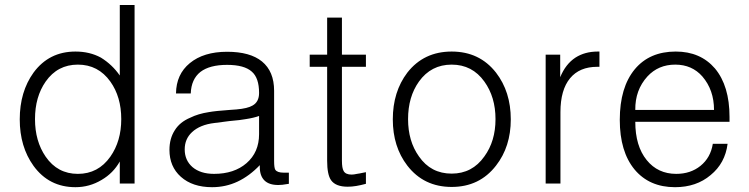

<svg xmlns="http://www.w3.org/2000/svg" viewBox="-20 -739 3018 774"><path d="M522.5 -718.8H462.9V-434.6Q432.6 -478.5 386.7 -506.8Q341.8 -531.2 284.2 -531.2Q177.7 -531.2 115.2 -446.3Q59.6 -369.1 59.6 -257.8Q59.6 -147.5 115.2 -70.3Q177.7 15.6 284.2 15.6Q340.8 15.6 389.6 -13.7Q436.5 -41 462.9 -87.9V1H522.5ZM293.9 -478.5Q376 -478.5 424.8 -410.2Q468.8 -348.6 468.8 -258.8Q468.8 -169.9 424.8 -107.4Q376 -38.1 293.9 -38.1Q211.9 -38.1 164.1 -107.4Q121.1 -169.9 121.1 -258.8Q121.1 -348.6 164.1 -410.2Q211.9 -478.5 293.9 -478.5Z M1027.3 -73.2V-65.4Q1027.3 -30.3 1045.9 -11.7Q1064.5 6.8 1101.6 6.8Q1109.4 6.8 1118.2 5.9Q1130.9 3.9 1144.5 2V-43H1123Q1097.7 -43 1089.8 -54.7Q1085 -62.5 1085 -89.8V-373Q1085 -451.2 1036.1 -491.2Q988.3 -530.3 895.5 -530.3Q800.8 -530.3 745.1 -484.4Q690.4 -439.5 689.5 -362.3H749Q751 -419.9 788.1 -449.2Q825.2 -477.5 895.5 -477.5Q964.8 -477.5 995.1 -450.2Q1024.4 -424.8 1024.4 -364.3Q1024.4 -328.1 998 -313.5Q978.5 -301.8 933.6 -297.9L906.2 -295.9Q849.6 -292 822.3 -287.1Q778.3 -280.3 747.1 -264.6Q705.1 -247.1 684.6 -213.9Q663.1 -180.7 663.1 -134.8Q663.1 -67.4 709 -26.4Q755.9 15.6 835 15.6Q889.6 15.6 937.5 -6.8Q985.4 -29.3 1027.3 -73.2ZM1024.4 -271.5V-198.2Q1024.4 -125 973.6 -81.1Q923.8 -38.1 842.8 -38.1Q788.1 -38.1 755.9 -65.4Q724.6 -92.8 724.6 -136.7Q724.6 -178.7 753.9 -206.1Q786.1 -236.3 844.7 -243.2L905.3 -251Q951.2 -254.9 970.7 -258.8Q1002.9 -263.7 1024.4 -271.5Z M1358.4 -668H1298.8V-518.6H1228.5V-469.7H1298.8V-90.8Q1298.8 -35.2 1314.5 -12.7Q1333 13.7 1381.8 13.7Q1398.4 13.7 1416 10.7Q1433.6 7.8 1455.1 2V-44.9L1445.3 -43Q1427.7 -39.1 1418.9 -38.1Q1406.2 -35.2 1397.5 -35.2Q1373 -35.2 1365.2 -49.8Q1358.4 -61.5 1358.4 -90.8V-469.7H1455.1V-518.6H1358.4Z M1800.8 -531.2Q1688.5 -531.2 1622.1 -446.3Q1563.5 -369.1 1563.5 -257.8Q1563.5 -147.5 1622.1 -71.3Q1688.5 14.6 1800.8 14.6Q1913.1 14.6 1979.5 -71.3Q2039.1 -147.5 2039.1 -257.8Q2039.1 -369.1 1979.5 -446.3Q1913.1 -531.2 1800.8 -531.2ZM1800.8 -478.5Q1883.8 -478.5 1932.6 -410.2Q1977.5 -347.7 1977.5 -258.8Q1977.5 -169.9 1932.6 -108.4Q1883.8 -39.1 1800.8 -39.1Q1716.8 -39.1 1668.9 -108.4Q1625 -169.9 1625 -258.8Q1625 -348.6 1668.9 -410.2Q1717.8 -478.5 1800.8 -478.5Z M2179.7 1H2239.3V-287.1Q2239.3 -377 2278.3 -423.8Q2316.4 -469.7 2387.7 -469.7H2396.5V-531.2H2389.6Q2337.9 -531.2 2299.8 -506.8Q2259.8 -480.5 2238.3 -427.7V-518.6H2179.7Z M2541 -295.9Q2540 -376 2589.8 -430.7Q2633.8 -478.5 2702.1 -478.5Q2769.5 -478.5 2811.5 -430.7Q2858.4 -376 2858.4 -295.9ZM2541 -248H2920.9V-267.6Q2920.9 -392.6 2862.3 -462.9Q2803.7 -531.2 2704.1 -531.2Q2598.6 -531.2 2539.1 -460Q2478.5 -386.7 2478.5 -255.9Q2478.5 -127.9 2538.1 -55.7Q2597.7 15.6 2701.2 15.6Q2787.1 15.6 2844.7 -33.2Q2903.3 -81.1 2913.1 -159.2H2853.5Q2844.7 -103.5 2803.7 -70.3Q2763.7 -38.1 2706.1 -38.1Q2631.8 -38.1 2586.9 -93.8Q2541 -150.4 2541 -248Z"/></svg>

Font: Dotum
Style: Regular
Weight: 400
Version: Version 2.21